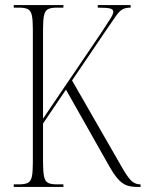

<svg xmlns="http://www.w3.org/2000/svg" viewBox="-20 -734 572 754"><path d="M34 0V-10H54Q78 -10 89.5 -16Q101 -22 105 -40Q109 -58 109 -95V-620Q109 -656 105 -674Q101 -692 89.5 -698Q78 -704 54 -704H34V-714H229V-704H203Q180 -704 168.5 -698Q157 -692 153 -674Q149 -656 149 -620V-268L374 -600Q403 -644 414 -661.5Q425 -679 425 -688Q425 -697 413 -700.5Q401 -704 364 -704V-714H493V-704Q472 -704 459.5 -696.5Q447 -689 432 -666.5Q417 -644 387 -601L263 -418L464 -68Q486 -31 500 -20.5Q514 -10 530 -10H532V0H519Q494 0 476.5 -6.5Q459 -13 442 -32.5Q425 -52 403 -92L239 -382L149 -249V-98Q149 -60 153 -41Q157 -22 168.5 -16Q180 -10 204 -10H229V0Z"/></svg>

Font: Noto Serif Display ExtraCondensed ExtraLight
Style: Regular
Weight: 200
Width: 2
Designer: Monotype Design Team
Foundry: Monotype Imaging Inc.
Version: Version 2.009